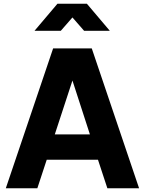

<svg xmlns="http://www.w3.org/2000/svg" viewBox="-20 -1003 772 1023"><path d="M263 -745H469L721 0H552L502 -152H229L179 0H11ZM459 -287 366 -574 272 -287ZM286 -983H443L565 -839H428L366 -910L304 -839H164Z"/></svg>

Font: Evergrow Sans 
Style: ExtraBold
Weight: 800
Foundry: 10Web
Version: Version 1.000